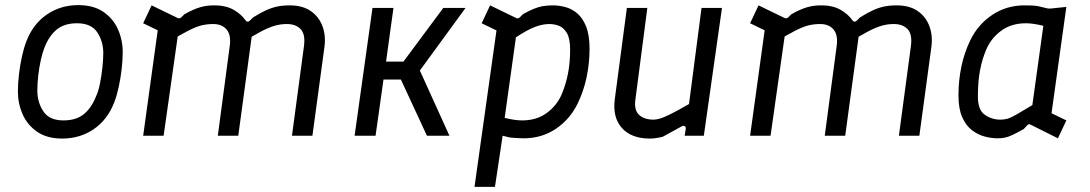

<svg xmlns="http://www.w3.org/2000/svg" viewBox="-20 -531 4263 751"><path d="M223 11Q164 11 125.5 -15.5Q87 -42 68.5 -84Q50 -126 50 -173Q50 -203 54 -238.5Q58 -274 65.5 -308.5Q73 -343 83 -369Q109 -437 163 -474Q217 -511 286 -511Q346 -511 384.5 -484.5Q423 -458 441.5 -416Q460 -374 460 -327Q460 -298 456 -262Q452 -226 444.5 -191.5Q437 -157 427 -131Q401 -63 347 -26Q293 11 223 11ZM228 -60Q278 -60 308 -84.5Q338 -109 356 -155Q365 -174 371 -204Q377 -234 380.5 -266.5Q384 -299 384 -323Q384 -369 360.5 -404.5Q337 -440 281 -440Q232 -440 202 -415.5Q172 -391 154 -345Q146 -325 139.5 -295.5Q133 -266 129.5 -235Q126 -204 126 -177Q126 -131 149.5 -95.5Q173 -60 228 -60Z M540 0 602 -449 631 -396 540 -440 573 -510 674 -461Q683 -457 689 -463L701 -475Q736 -495 764 -503Q792 -511 825 -510Q866 -509 895 -492Q924 -475 940 -452Q948 -441 958 -451L970 -463Q999 -481 1021 -491Q1043 -501 1064.5 -505.5Q1086 -510 1113 -510Q1164 -510 1196 -487.5Q1228 -465 1241.5 -428Q1255 -391 1249 -347L1202 0H1122L1169 -351Q1175 -397 1156 -417Q1137 -437 1102 -437Q1078 -437 1055 -430.5Q1032 -424 1000.5 -407.5Q969 -391 918 -359L969 -421L912 0H832L879 -354Q884 -395 866 -416Q848 -437 814 -437Q791 -437 769.5 -432Q748 -427 716.5 -411Q685 -395 631 -362L680 -423L620 0Z M1367 0 1437 -500H1519L1490 -290H1558L1714 -500H1801L1612 -241L1606 -291L1738 0H1650L1548 -220H1480L1449 0Z M1836 200 1922 -412 1864 -440 1897 -510 1998 -461Q2006 -456 2013 -463L2026 -476Q2050 -489 2068 -496.5Q2086 -504 2103.5 -507Q2121 -510 2143 -510Q2166 -510 2191 -503.5Q2216 -497 2237.5 -479Q2259 -461 2272.5 -427.5Q2286 -394 2286 -340Q2286 -284 2274.5 -229Q2263 -174 2239 -125Q2209 -64 2154 -27Q2099 10 2028 10Q2013 10 2001 9Q1989 8 1975 7L1946 0L1916 200ZM2022 -60Q2079 -60 2118.5 -89Q2158 -118 2177 -162Q2193 -200 2201.5 -242.5Q2210 -285 2210 -337Q2210 -380 2197.5 -401.5Q2185 -423 2166.5 -430Q2148 -437 2129 -437Q2102 -437 2072 -425.5Q2042 -414 1998 -385L1954 -70Q1994 -60 2022 -60Z M2522 11Q2449 11 2412 -31Q2375 -73 2385 -145L2432 -500H2512L2465 -139Q2460 -99 2480.5 -81Q2501 -63 2536 -63Q2547 -63 2561 -67Q2575 -71 2601.5 -84Q2628 -97 2675 -124L2724 -500H2804L2733 0H2658L2662 -25Q2664 -34 2658.5 -37.5Q2653 -41 2645 -36Q2623 -24 2605 -14Q2587 -4 2572 4Q2560 7 2547 9Q2534 11 2522 11Z M2914 0 2976 -449 3005 -396 2914 -440 2947 -510 3048 -461Q3057 -457 3063 -463L3075 -475Q3110 -495 3138 -503Q3166 -511 3199 -510Q3240 -509 3269 -492Q3298 -475 3314 -452Q3322 -441 3332 -451L3344 -463Q3373 -481 3395 -491Q3417 -501 3438.5 -505.5Q3460 -510 3487 -510Q3538 -510 3570 -487.5Q3602 -465 3615.5 -428Q3629 -391 3623 -347L3576 0H3496L3543 -351Q3549 -397 3530 -417Q3511 -437 3476 -437Q3452 -437 3429 -430.5Q3406 -424 3374.5 -407.5Q3343 -391 3292 -359L3343 -421L3286 0H3206L3253 -354Q3258 -395 3240 -416Q3222 -437 3188 -437Q3165 -437 3143.5 -432Q3122 -427 3090.5 -411Q3059 -395 3005 -362L3054 -423L2994 0Z M3882 10Q3858 10 3831.5 3Q3805 -4 3781.5 -22Q3758 -40 3743.5 -73Q3729 -106 3729 -158Q3729 -216 3740.5 -271Q3752 -326 3776 -375Q3806 -436 3861.5 -473Q3917 -510 3987 -510Q4002 -510 4014.5 -509.5Q4027 -509 4040 -507L4078 -498Q4085 -497 4094 -498L4151 -504L4093 -88L4151 -60L4118 10L4012 -43Q4003 -48 3998 -41L3984 -26Q3957 -11 3940 -3Q3923 5 3910 7.5Q3897 10 3882 10ZM3893 -63Q3907 -63 3920 -66.5Q3933 -70 3955 -82.5Q3977 -95 4018 -120L4061 -430Q4021 -440 3993 -440Q3936 -440 3896.5 -411Q3857 -382 3838 -338Q3822 -301 3813.5 -257Q3805 -213 3805 -153Q3805 -101 3832 -82Q3859 -63 3893 -63Z"/></svg>

Font: Finlandica
Style: Italic
Weight: 400
Italic angle: -8°
Designer: Niklas Ekholm, Juho Hiilivirta, Jaakko Suomalainen
Foundry: Helsinki Type Studio
Version: Version 1.064